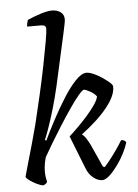

<svg xmlns="http://www.w3.org/2000/svg" viewBox="-56 -843 639 886"><g transform="rotate(-5 264.0 -400.0)"><path d="M110 0Q99 0 81 -8.5Q63 -17 47.5 -28Q32 -39 30 -46Q35 -66 47 -106.5Q59 -147 72.5 -195.5Q86 -244 97 -286Q112 -348 128 -417.5Q144 -487 156.5 -550Q169 -613 177 -658.5Q185 -704 185 -719Q185 -736 163 -736H98Q98 -743 100 -753Q102 -763 105 -767Q132 -779 164.5 -789.5Q197 -800 218 -800Q241 -800 257.5 -788.5Q274 -777 274 -754Q274 -744 262 -690L208 -447Q196 -395 181.5 -346Q167 -297 154 -260Q141 -223 134 -208L140 -204Q160 -246 187 -297Q214 -348 243.5 -394.5Q273 -441 301 -470.5Q329 -500 352 -500Q365 -500 384.5 -491.5Q404 -483 422.5 -470.5Q441 -458 454.5 -446.5Q468 -435 469 -428Q472 -388 429 -333Q386 -278 306 -218Q316 -212 325 -198Q334 -184 342 -168L390 -62L398 -59Q407 -68 423.5 -89Q440 -110 456.5 -133.5Q473 -157 484 -176Q501 -176 507 -164Q501 -143 487 -115Q473 -87 454 -61Q435 -35 416 -17.5Q397 0 382 0Q361 0 340 -17Q319 -34 308 -64L249 -214Q269 -232 292 -255Q315 -278 336.5 -302.5Q358 -327 373 -349Q388 -371 391 -387Q381 -401 361 -412Q341 -423 333 -423Q326 -422 308 -401Q290 -380 266 -345Q242 -310 216.5 -270Q191 -230 168.5 -192.5Q146 -155 131 -128Q126 -110 123.5 -94.5Q121 -79 121 -61Q121 -39 127 -14Q126 -11 121.5 -7Q117 -3 110 0Z"/></g></svg>

Font: Texturina Light
Style: Italic
Weight: 300
Italic angle: -11°
Designer: Guillermo Torres Carreño
Foundry: Omnibus-Type
Version: Version 1.002; ttfautohint (v1.8.3)